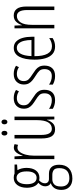

<svg xmlns="http://www.w3.org/2000/svg" viewBox="767 -1511 984 2558"><g transform="rotate(-90 1259.0 -232.0)"><path d="M158.7 240.2Q89.4 240.2 48.6 201.7Q7.8 163.1 7.8 94.2Q7.8 35.6 33 -0.2Q58.1 -36.1 98.1 -46.9Q79.1 -56.2 67.4 -75.4Q55.7 -94.7 55.7 -121.1Q55.7 -172.4 103 -213.9Q71.3 -231.9 54 -272Q36.6 -312 36.6 -366.7Q36.6 -444.8 72.3 -492.9Q107.9 -541 169.4 -541Q188.5 -541 202.1 -538.1Q215.8 -535.2 225.6 -530.3H345.7V-496.6L270.5 -491.2Q286.1 -467.3 293.7 -435.1Q301.3 -402.8 301.3 -371.6Q301.3 -291.5 266.4 -245.1Q231.4 -198.7 168.5 -198.7Q149.4 -198.7 135.3 -203.1Q119.1 -188.5 107.7 -169.7Q96.2 -150.9 96.2 -125Q96.2 -101.1 111.3 -86.4Q126.5 -71.8 153.8 -71.8H223.6Q281.2 -71.8 312.3 -37.8Q343.3 -3.9 343.3 64.5Q343.3 147.5 295.2 193.8Q247.1 240.2 158.7 240.2ZM169.4 -236.3Q209.5 -236.3 231.9 -270Q254.4 -303.7 254.4 -368.2Q254.4 -436 231.4 -469.7Q208.5 -503.4 168.5 -503.4Q129.4 -503.4 106.7 -466.8Q84 -430.2 84 -366.2Q84 -304.7 105.7 -270.5Q127.4 -236.3 169.4 -236.3ZM162.6 200.2Q297.9 200.2 297.9 65.4Q297.9 9.8 272.2 -8.5Q246.6 -26.9 208.5 -26.9H148.4Q108.9 -26.9 81.1 -1.2Q53.2 24.4 53.2 88.9Q53.2 144.5 82.8 172.4Q112.3 200.2 162.6 200.2Z M572.8 -539.6Q583 -539.6 594.7 -537.4Q606.4 -535.2 617.7 -529.8L608.4 -483.4Q601.1 -486.8 591.1 -489.3Q581.1 -491.7 570.3 -491.7Q536.6 -491.7 512.9 -459.7Q489.3 -427.7 476.8 -378.7Q464.4 -329.6 464.4 -277.8V0H417.5V-530.8H454.1L461.4 -422.4H464.4Q473.6 -450.7 487.3 -477.5Q501 -504.4 522 -522Q543 -539.6 572.8 -539.6Z M984.4 -530.8V0H947.3L943.4 -96.7H939.9Q926.8 -55.2 897.7 -22.7Q868.7 9.8 814.5 9.8Q750.5 9.8 721.9 -36.1Q693.4 -82 693.4 -169.4V-530.8H740.2V-180.2Q740.2 -103.5 760.7 -68.4Q781.2 -33.2 821.3 -33.2Q877.9 -33.2 907.7 -82.8Q937.5 -132.3 937.5 -236.8V-530.8ZM732.4 -665Q732.4 -682.6 741.2 -693.4Q750 -704.1 764.2 -704.1Q777.8 -704.1 786.4 -693.6Q794.9 -683.1 794.9 -665Q794.9 -646 786.4 -635.7Q777.8 -625.5 764.2 -625.5Q750 -625.5 741.2 -636.2Q732.4 -647 732.4 -665ZM881.8 -665.5Q881.8 -683.1 890.6 -693.6Q899.4 -704.1 913.6 -704.1Q926.8 -704.1 936 -693.8Q945.3 -683.6 945.3 -665.5Q945.3 -647 936.3 -636.2Q927.2 -625.5 913.6 -625.5Q899.4 -625.5 890.6 -636.2Q881.8 -647 881.8 -665.5Z M1341.8 -130.9Q1341.8 -65.4 1306.6 -27.8Q1271.5 9.8 1203.1 9.8Q1166 9.8 1136.7 0.5Q1107.4 -8.8 1088.4 -20.5V-71.3Q1109.9 -54.7 1139.9 -44.2Q1169.9 -33.7 1202.1 -33.7Q1248 -33.7 1271.5 -59.3Q1294.9 -85 1294.9 -130.9Q1294.9 -175.8 1272.5 -199.2Q1250 -222.7 1206.1 -249.5Q1172.4 -270.5 1146.2 -291.5Q1120.1 -312.5 1105 -340.1Q1089.8 -367.7 1089.8 -407.2Q1089.8 -464.4 1126.2 -502.7Q1162.6 -541 1231 -541Q1293 -541 1339.8 -510.7L1320.8 -471.7Q1281.2 -499.5 1231 -499.5Q1188 -499.5 1161.6 -475.3Q1135.3 -451.2 1135.3 -407.7Q1135.3 -368.2 1157.7 -343.8Q1180.2 -319.3 1228 -290Q1260.7 -269.5 1286.6 -249Q1312.5 -228.5 1327.1 -200.9Q1341.8 -173.3 1341.8 -130.9Z M1664.1 -130.9Q1664.1 -65.4 1628.9 -27.8Q1593.8 9.8 1525.4 9.8Q1488.3 9.8 1459 0.5Q1429.7 -8.8 1410.6 -20.5V-71.3Q1432.1 -54.7 1462.2 -44.2Q1492.2 -33.7 1524.4 -33.7Q1570.3 -33.7 1593.8 -59.3Q1617.2 -85 1617.2 -130.9Q1617.2 -175.8 1594.7 -199.2Q1572.3 -222.7 1528.3 -249.5Q1494.6 -270.5 1468.5 -291.5Q1442.4 -312.5 1427.2 -340.1Q1412.1 -367.7 1412.1 -407.2Q1412.1 -464.4 1448.5 -502.7Q1484.9 -541 1553.2 -541Q1615.2 -541 1662.1 -510.7L1643.1 -471.7Q1603.5 -499.5 1553.2 -499.5Q1510.3 -499.5 1483.9 -475.3Q1457.5 -451.2 1457.5 -407.7Q1457.5 -368.2 1480 -343.8Q1502.4 -319.3 1550.3 -290Q1583 -269.5 1608.9 -249Q1634.8 -228.5 1649.4 -200.9Q1664.1 -173.3 1664.1 -130.9Z M1900.4 -540.5Q1953.6 -540.5 1986.1 -507.3Q2018.6 -474.1 2033.4 -420.2Q2048.3 -366.2 2048.3 -303.7V-265.1H1789.6Q1789.6 -150.4 1822.5 -91.1Q1855.5 -31.7 1922.4 -31.7Q1977.5 -31.7 2030.8 -68.4V-22.9Q2006.8 -7.3 1979 1.2Q1951.2 9.8 1918.9 9.8Q1857.4 9.8 1818.6 -24.4Q1779.8 -58.6 1761.5 -120.4Q1743.2 -182.1 1743.2 -264.6Q1743.2 -393.1 1782.2 -466.8Q1821.3 -540.5 1900.4 -540.5ZM1900.4 -500Q1852.1 -500 1823.5 -451.9Q1794.9 -403.8 1790.5 -304.7H2004.9Q2004.9 -357.4 1994.4 -401.9Q1983.9 -446.3 1960.7 -473.1Q1937.5 -500 1900.4 -500Z M2331.1 -541Q2389.2 -541 2420.2 -499.8Q2451.2 -458.5 2451.2 -371.1V0H2404.3V-358.9Q2404.3 -432.1 2383.5 -465.6Q2362.8 -499 2324.2 -499Q2272 -499 2239.5 -449.7Q2207 -400.4 2207 -298.8V0H2160.2V-530.8H2197.3L2201.2 -433.1H2204.6Q2217.8 -476.1 2248.3 -508.5Q2278.8 -541 2331.1 -541Z"/></g></svg>

Font: Open Sans Condensed Light
Style: Regular
Weight: 300
Width: 3
Designer: Monotype Design Team
Foundry: Monotype Imaging Inc.
Version: Version 3.003; ttfautohint (v1.8.4)